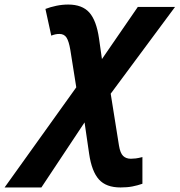

<svg xmlns="http://www.w3.org/2000/svg" viewBox="-147 -576 782 836"><path d="M-127 240.2 185.1 -195.8 159.2 -358.9Q152.8 -396.5 142.6 -412.4Q132.3 -428.2 111.8 -428.2Q102.5 -428.2 94.5 -426.5Q86.4 -424.8 76.2 -420.9L50.8 -537.1Q72.3 -545.4 98.1 -550.8Q124 -556.2 149.9 -556.2Q210.9 -556.2 241.9 -521.5Q272.9 -486.8 284.2 -408.2L296.9 -318.8L453.1 -545.9H615.2L335 -168L371.1 58.1Q376.5 90.8 389.2 103Q401.9 115.2 422.9 115.2Q432.6 115.2 444.3 113.8Q456.1 112.3 473.1 107.9V224.1Q452.1 231.4 429.7 235.8Q407.2 240.2 377.9 240.2Q314.9 240.2 283.7 205.3Q252.4 170.4 241.2 94.2L221.2 -43L33.2 240.2Z"/></svg>

Font: Open Sans
Style: Bold Italic
Weight: 700
Italic angle: -12°
Designer: Monotype Design Team
Foundry: Monotype Imaging Inc.
Version: Version 3.003; ttfautohint (v1.8.4)